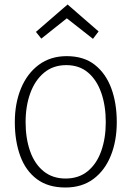

<svg xmlns="http://www.w3.org/2000/svg" viewBox="-20 -827 584 855"><path d="M451 -283Q451 -356 431 -413.5Q411 -471 372 -504Q333 -537 275 -537Q217 -537 176.5 -503.5Q136 -470 115 -412.5Q94 -355 94 -283Q94 -211 114 -154Q134 -97 174 -64.5Q214 -32 272 -32Q331 -32 371 -65Q411 -98 431 -155Q451 -212 451 -283ZM500 -283Q500 -200 473.5 -134Q447 -68 396 -30Q345 8 271 8Q194 8 144 -29.5Q94 -67 70 -133Q46 -199 46 -283Q46 -367 73.5 -433.5Q101 -500 153 -538.5Q205 -577 277 -577Q353 -577 402 -538.5Q451 -500 475.5 -434Q500 -368 500 -283ZM419 -687 394 -654 273 -749H282L164 -655L140 -685L281 -807Z"/></svg>

Font: Yaldevi ExtraLight
Style: Regular
Weight: 200
Designer: Sol Matas, Rajitha Manaperi, Kosala Senevirathne
Foundry: Mooniak
Version: Version 1.100